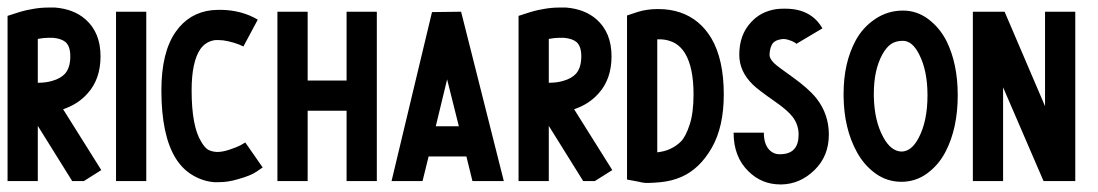

<svg xmlns="http://www.w3.org/2000/svg" viewBox="-20 -599 2904 508"><path d="M108 -499Q95 -499 80 -496V-380Q102 -380 118 -385Q140 -391 152 -404Q166 -420 166 -450Q166 -477 153 -488Q142 -497 120 -499Q114 -499 108 -499ZM107 -579Q117 -579 126 -579Q175 -575 206 -548Q246 -513 246 -450Q246 -389 211 -351Q186 -323 147 -310L248 -149L202 -120H171L80 -266V-120H0V-557L28 -566L38 -569Q48 -572 68 -575.5Q88 -579 107 -579Z M287 -568H367V-120H287Z M565 -573Q620 -572 662 -547L624 -476L613 -481Q601 -486 583 -490Q570 -493 558 -493Q553 -493 550 -493Q525 -490 510 -469Q487 -435 487 -360Q487 -264 513 -223Q522 -208 530.5 -203Q539 -198 553 -197Q555 -197 556 -197Q569 -197 587 -203Q608 -210 616 -214.5Q624 -219 629 -222L675 -156L659 -145Q643 -134 610 -125Q584 -117 559 -117Q553 -117 547 -117Q518 -119 490.5 -135Q463 -151 445 -180Q407 -241 407 -360Q407 -461 445 -515Q480 -565 540 -572Q553 -573 565 -573Z M714 -568H794V-386H897V-568H977V-120H897V-306H794V-120H714Z M1200 -568 1313 -120H1312H1230L1214 -185H1114L1098 -120H1016L1123 -567ZM1163 -389 1133 -265H1194Z M1460 -499Q1447 -499 1432 -496V-380Q1454 -380 1470 -385Q1492 -391 1504 -404Q1518 -420 1518 -450Q1518 -477 1505 -488Q1494 -497 1472 -499Q1466 -499 1460 -499ZM1459 -579Q1469 -579 1478 -579Q1527 -575 1558 -548Q1598 -513 1598 -450Q1598 -389 1563 -351Q1538 -323 1499 -310L1600 -149L1554 -120H1523L1432 -266V-120H1352V-557L1380 -566L1390 -569Q1400 -572 1420 -575.5Q1440 -579 1459 -579Z M1721 -495H1720H1719V-196Q1737 -198 1751 -204Q1769 -212 1781.5 -224.5Q1794 -237 1804.5 -268.5Q1815 -300 1815 -349Q1815 -420 1793 -457Q1778 -482 1754 -490Q1741 -495 1724 -495Q1722 -495 1721 -495ZM1718 -575Q1720 -575 1723 -575Q1753 -575 1780 -566Q1832 -548 1862 -498Q1895 -442 1895 -349Q1895 -263 1863 -207.5Q1831 -152 1783 -131Q1758 -120 1728 -117Q1707 -115 1696 -115Q1691 -115 1688 -115Q1677 -116 1671 -118L1639 -124V-529V-558L1666 -567L1673 -569Q1679 -571 1692 -573Q1705 -575 1718 -575Z M2053 -576Q2056 -576 2058 -576Q2126 -576 2156 -524L2087 -483Q2087 -484 2081 -487.5Q2075 -491 2064.5 -494Q2054 -497 2046 -495Q2033 -493 2026 -486Q2017 -476 2016 -454Q2016 -444 2028 -432Q2036 -424 2077 -395Q2119 -365 2140 -339Q2173 -297 2173 -243Q2173 -186 2135 -149Q2097 -112 2048 -111Q2047 -111 2045 -111Q1995 -111 1960 -146Q1921 -184 1921 -248H2001Q2001 -217 2016 -202Q2028 -190 2045 -191H2046Q2093 -192 2093 -243Q2093 -269 2077 -290Q2064 -307 2031 -330Q1985 -362 1972 -375Q1936 -410 1936 -454Q1936 -507 1967 -540Q1993 -569 2035 -575Q2044 -576 2053 -576Z M2369 -491Q2350 -491 2337.5 -482.5Q2325 -474 2314 -454Q2292 -413 2292 -351Q2292 -348 2292 -345Q2293 -280 2317 -236Q2337 -199 2365 -198Q2392 -198 2411 -235Q2434 -279 2434 -347Q2434 -412 2412 -455Q2394 -491 2369 -491ZM2369 -571Q2406 -571 2436 -548.5Q2466 -526 2484 -491Q2514 -431 2514 -347Q2514 -260 2482 -198Q2464 -163 2433.5 -140.5Q2403 -118 2365 -118Q2327 -118 2296.5 -140Q2266 -162 2247 -197Q2213 -259 2212 -344Q2212 -348 2212 -351Q2212 -433 2244 -492Q2263 -527 2296 -549Q2329 -571 2369 -571Z M2554 -568H2638L2745 -318V-568H2825V-120H2741L2634 -368V-120H2554Z"/></svg>

Font: Satisfactory Mid
Style: Regular
Weight: 400
Designer: Sadat Fauzi
Foundry: Intuisi Creative
Version: Version 001.000